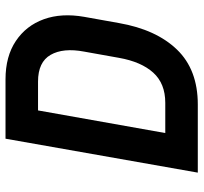

<svg xmlns="http://www.w3.org/2000/svg" viewBox="-40 -680 720 679"><g transform="rotate(-90 319.5 -340.0)"><path d="M49 0 169 -680H379Q460 -680 514.5 -643.5Q569 -607 591.5 -544.5Q614 -482 600 -402L578 -279Q555 -147 484 -73.5Q413 0 290 0ZM371 -565H269L189 -115H296Q364 -115 402.5 -157.5Q441 -200 455 -279L477 -402Q491 -476 465.5 -520.5Q440 -565 371 -565Z"/></g></svg>

Font: Inria Sans
Style: Bold Italic
Weight: 700
Italic angle: -10°
Designer: Black Foundry Team
Foundry: Black Foundry
Version: Version 1.2; ttfautohint (v1.8.3)